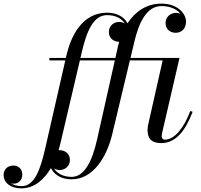

<svg xmlns="http://www.w3.org/2000/svg" viewBox="-205 -780 1108 1060"><path d="M858.5 -163 845.5 -167C813 -79.5 761 -9 705.5 -9C693 -9 688 -17.5 688 -28C688 -33 688.5 -40 690 -46L786 -460H515.5L534.5 -540C561.5 -659.5 606 -746.5 686.5 -746.5C735.5 -746.5 771.5 -728.5 791 -704.5C783 -707.5 774.5 -709 766.5 -709C738.5 -709 709 -688.5 709 -653.5C709 -613.5 740 -599 765 -599C795.5 -599 822 -620 822 -661C822 -703 777.5 -760 686.5 -760C602 -760 540.5 -714.5 499 -651.5C482.5 -682.5 446 -710 386.5 -710C251.5 -710 185 -585.5 159 -461.5L158.5 -460H67.5V-446.5H155.5L44.5 40C17 159.5 -15 247.5 -85.5 247.5C-110 247.5 -130 241.5 -144.5 232C-139.5 233.5 -134 234 -129.5 234C-101.5 234 -82 213.5 -82 183.5C-82 151 -105.5 134 -130.5 134C-161 134 -185 153 -185 186C-185 228 -148 260 -87 260C-16.5 260 38 212.5 76 148C91.5 180 128.5 210 190.5 210C310.5 210 385 84.5 414.5 -38.5L512 -446.5H693L611.5 -85C610.5 -79 609.5 -68 609.5 -63C609.5 -13 633 10 685 10C768.5 10 820.5 -63 858.5 -163ZM246 -490C274 -610 311 -696.5 386.5 -696.5C435.5 -696.5 467.5 -676 484 -651C473.5 -656.5 461.5 -659 452.5 -659C424.5 -659 396 -638.5 396 -603.5C396 -564 428 -549.5 453 -549C449 -536.5 446 -524 443.5 -511.5L432 -460H239ZM124.5 159C152.5 159 181 138.5 181 103.5C181 63.5 148.5 49 123.5 49C121.5 49 120 49 118.5 49C122 36.5 125.5 24 128.5 11.5L236 -446.5H429L331 -10C304 110 261 196.5 190.5 196.5C141.5 196.5 109 175.5 93 150C104 156.5 116.5 159 124.5 159Z"/></svg>

Font: Bodoni* 16pt
Style: Italic
Weight: 400
Italic angle: -13°
Version: Version 2.3